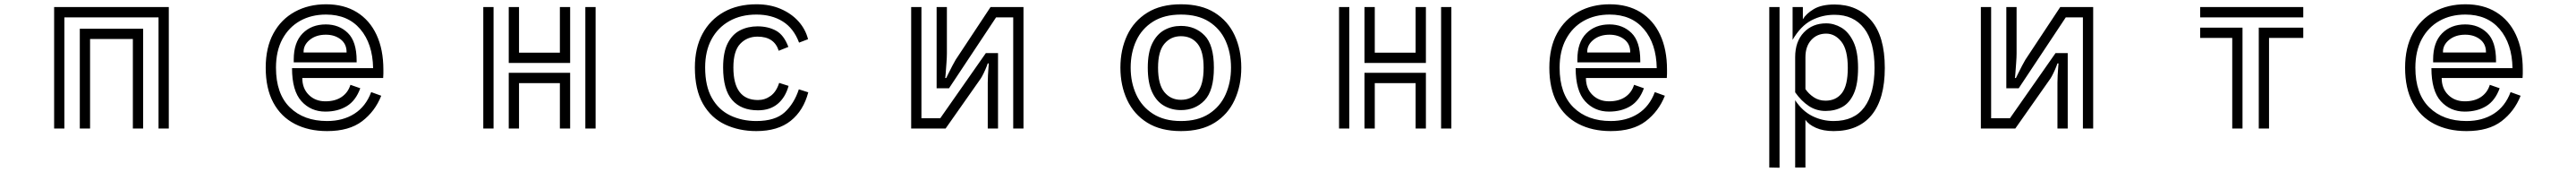

<svg xmlns="http://www.w3.org/2000/svg" viewBox="-20 -600 12040 803"><path d="M721 -519H281V0H233V-567H769V0H721ZM601 -418H401V0H353V-466H649V0H601Z M1762 -153Q1733 -80 1672.5 -34Q1612 12 1509 12Q1423 12 1358 -21.5Q1293 -55 1257.5 -121Q1222 -187 1222 -284Q1222 -378 1258 -444Q1294 -510 1358 -545Q1422 -580 1504 -580Q1588 -580 1648 -543Q1708 -506 1740 -437.5Q1772 -369 1772 -275Q1772 -266 1772 -256Q1772 -246 1771 -236H1393Q1393 -187 1423.5 -157Q1454 -127 1501 -127Q1547 -127 1577 -147.5Q1607 -168 1618 -204L1664 -188Q1643 -130 1601 -104.5Q1559 -79 1501 -79Q1433 -79 1389 -127.5Q1345 -176 1345 -282H1724Q1722 -396 1664 -464Q1606 -532 1504 -532Q1435 -532 1382.5 -502.5Q1330 -473 1300 -417.5Q1270 -362 1270 -284Q1270 -162 1335 -98.5Q1400 -35 1509 -35Q1583 -35 1636.5 -69Q1690 -103 1715 -170ZM1353 -322Q1353 -402 1394.5 -444Q1436 -486 1503 -486Q1565 -486 1606 -446Q1647 -406 1647 -317V-309H1353ZM1600 -357Q1600 -395 1572 -416.5Q1544 -438 1503 -438Q1458 -438 1428.5 -414.5Q1399 -391 1399 -358V-355H1600Z M2358 -567H2406V-354H2597V-567H2645V-306H2358ZM2716 -567H2764V0H2716ZM2239 -567H2287V0H2239ZM2597 -212H2406V0H2358V-260H2645V0H2597Z M3758 -169Q3736 -84 3676 -36Q3616 12 3515 12Q3435 12 3369.5 -18.5Q3304 -49 3266 -115Q3228 -181 3228 -285Q3228 -376 3263.5 -442Q3299 -508 3363.5 -544Q3428 -580 3516 -580Q3579 -580 3629 -558.5Q3679 -537 3712 -500.5Q3745 -464 3757 -417L3715 -401Q3690 -468 3638.5 -500Q3587 -532 3516 -532Q3443 -532 3389 -501.5Q3335 -471 3305.5 -416Q3276 -361 3276 -285Q3276 -198 3307.5 -142.5Q3339 -87 3393.5 -61Q3448 -35 3515 -35Q3603 -35 3647.5 -75.5Q3692 -116 3714 -183ZM3666 -199Q3651 -145 3615 -115Q3579 -85 3523 -85Q3444 -85 3402 -133.5Q3360 -182 3360 -285Q3360 -356 3381.5 -398Q3403 -440 3439.5 -458.5Q3476 -477 3521 -477Q3570 -477 3607 -457Q3644 -437 3665 -381L3620 -363Q3599 -429 3521 -429Q3472 -429 3440 -395.5Q3408 -362 3408 -285Q3408 -133 3523 -133Q3556 -133 3582.5 -152.5Q3609 -172 3622 -213Z M4716 -519H4636L4416 -188H4358V-567H4406V-351Q4406 -333 4404 -306.5Q4402 -280 4400.5 -259Q4399 -238 4398 -236H4403Q4404 -238 4412.5 -255.5Q4421 -273 4431.5 -293Q4442 -313 4447 -321L4610 -567H4764V0H4716ZM4597 -214Q4597 -228 4598 -248.5Q4599 -269 4600.5 -286Q4602 -303 4602 -304H4597Q4597 -303 4591.5 -289Q4586 -275 4578 -258.5Q4570 -242 4564 -233L4400 0H4239V-567H4287V-48H4375L4588 -352H4645V0H4597Z M5500 12Q5406 12 5343 -27Q5280 -66 5248.5 -133.5Q5217 -201 5217 -284Q5217 -368 5248.5 -435Q5280 -502 5343 -541Q5406 -580 5500 -580Q5595 -580 5657.5 -541Q5720 -502 5751 -435Q5782 -368 5782 -284Q5782 -201 5751 -133.5Q5720 -66 5657.5 -27Q5595 12 5500 12ZM5500 -35Q5579 -35 5631 -68.5Q5683 -102 5708.5 -158.5Q5734 -215 5734 -284Q5734 -354 5708.5 -410Q5683 -466 5631 -499Q5579 -532 5500 -532Q5422 -532 5369.5 -499Q5317 -466 5291 -410Q5265 -354 5265 -284Q5265 -215 5291 -158.5Q5317 -102 5369.5 -68.5Q5422 -35 5500 -35ZM5500 -86Q5457 -86 5421.5 -106Q5386 -126 5365.5 -169.5Q5345 -213 5345 -284Q5345 -355 5366 -397.5Q5387 -440 5422 -459.5Q5457 -479 5500 -479Q5567 -479 5610.5 -434.5Q5654 -390 5654 -284Q5654 -177 5610.5 -131.5Q5567 -86 5500 -86ZM5500 -134Q5549 -134 5577.5 -169.5Q5606 -205 5606 -284Q5606 -361 5577.5 -396Q5549 -431 5500 -431Q5453 -431 5423 -396Q5393 -361 5393 -284Q5393 -206 5422.5 -170Q5452 -134 5500 -134Z M6358 -567H6406V-354H6597V-567H6645V-306H6358ZM6716 -567H6764V0H6716ZM6239 -567H6287V0H6239ZM6597 -212H6406V0H6358V-260H6645V0H6597Z M7762 -153Q7733 -80 7672.5 -34Q7612 12 7509 12Q7423 12 7358 -21.5Q7293 -55 7257.5 -121Q7222 -187 7222 -284Q7222 -378 7258 -444Q7294 -510 7358 -545Q7422 -580 7504 -580Q7588 -580 7648 -543Q7708 -506 7740 -437.5Q7772 -369 7772 -275Q7772 -266 7772 -256Q7772 -246 7771 -236H7393Q7393 -187 7423.5 -157Q7454 -127 7501 -127Q7547 -127 7577 -147.5Q7607 -168 7618 -204L7664 -188Q7643 -130 7601 -104.5Q7559 -79 7501 -79Q7433 -79 7389 -127.5Q7345 -176 7345 -282H7724Q7722 -396 7664 -464Q7606 -532 7504 -532Q7435 -532 7382.5 -502.5Q7330 -473 7300 -417.5Q7270 -362 7270 -284Q7270 -162 7335 -98.5Q7400 -35 7509 -35Q7583 -35 7636.5 -69Q7690 -103 7715 -170ZM7353 -322Q7353 -402 7394.5 -444Q7436 -486 7503 -486Q7565 -486 7606 -446Q7647 -406 7647 -317V-309H7353ZM7600 -357Q7600 -395 7572 -416.5Q7544 -438 7503 -438Q7458 -438 7428.5 -414.5Q7399 -391 7399 -358V-355H7600Z M8371 -132Q8405 -81 8451.5 -58Q8498 -35 8551 -35Q8647 -35 8694.5 -99.5Q8742 -164 8742 -283Q8742 -405 8693 -468Q8644 -531 8555 -531Q8497 -531 8447 -505Q8397 -479 8359 -414V-567H8407V-510Q8422 -536 8458 -557.5Q8494 -579 8555 -579Q8662 -579 8726 -505Q8790 -431 8790 -283Q8790 -138 8728.5 -63Q8667 12 8551 12Q8502 12 8467.5 -3.5Q8433 -19 8419 -41V182H8371ZM8250 -567H8298V183L8250 182ZM8371 -333Q8371 -406 8411.5 -448.5Q8452 -491 8516 -491Q8553 -491 8587 -471Q8621 -451 8643 -405.5Q8665 -360 8665 -283Q8665 -208 8645.5 -164Q8626 -120 8592 -101Q8558 -82 8513 -82Q8470 -82 8435 -105Q8400 -128 8371 -169ZM8419 -184Q8434 -162 8458 -146Q8482 -130 8513 -130Q8562 -130 8589.5 -165.5Q8617 -201 8617 -283Q8617 -368 8587 -405.5Q8557 -443 8516 -443Q8473 -443 8446 -413Q8419 -383 8419 -333Z M9716 -519H9636L9416 -188H9358V-567H9406V-351Q9406 -333 9404 -306.5Q9402 -280 9400.5 -259Q9399 -238 9398 -236H9403Q9404 -238 9412.5 -255.5Q9421 -273 9431.5 -293Q9442 -313 9447 -321L9610 -567H9764V0H9716ZM9597 -214Q9597 -228 9598 -248.5Q9599 -269 9600.5 -286Q9602 -303 9602 -304H9597Q9597 -303 9591.5 -289Q9586 -275 9578 -258.5Q9570 -242 9564 -233L9400 0H9239V-567H9287V-48H9375L9588 -352H9645V0H9597Z M10264 -567H10746V-519H10264ZM10538 -471H10746V-423H10586V0H10538ZM10414 -423H10264V-471H10462V0H10414Z M11762 -153Q11733 -80 11672.5 -34Q11612 12 11509 12Q11423 12 11358 -21.5Q11293 -55 11257.5 -121Q11222 -187 11222 -284Q11222 -378 11258 -444Q11294 -510 11358 -545Q11422 -580 11504 -580Q11588 -580 11648 -543Q11708 -506 11740 -437.5Q11772 -369 11772 -275Q11772 -266 11772 -256Q11772 -246 11771 -236H11393Q11393 -187 11423.5 -157Q11454 -127 11501 -127Q11547 -127 11577 -147.5Q11607 -168 11618 -204L11664 -188Q11643 -130 11601 -104.5Q11559 -79 11501 -79Q11433 -79 11389 -127.5Q11345 -176 11345 -282H11724Q11722 -396 11664 -464Q11606 -532 11504 -532Q11435 -532 11382.5 -502.5Q11330 -473 11300 -417.5Q11270 -362 11270 -284Q11270 -162 11335 -98.5Q11400 -35 11509 -35Q11583 -35 11636.5 -69Q11690 -103 11715 -170ZM11353 -322Q11353 -402 11394.5 -444Q11436 -486 11503 -486Q11565 -486 11606 -446Q11647 -406 11647 -317V-309H11353ZM11600 -357Q11600 -395 11572 -416.5Q11544 -438 11503 -438Q11458 -438 11428.5 -414.5Q11399 -391 11399 -358V-355H11600Z"/></svg>

Font: Train One
Style: Regular
Weight: 400
Designer: Fontworks Inc.
Foundry: Fontworks Inc.
Version: Version 1.100